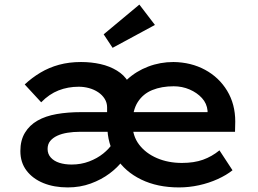

<svg xmlns="http://www.w3.org/2000/svg" viewBox="-20 -809 1126 839"><path d="M276 10Q216 10 169.5 -9Q123 -28 96 -63.5Q69 -99 69 -149Q69 -196 89 -229Q109 -262 144 -282Q179 -302 227.5 -310.5Q276 -319 334 -319H900L887 -302V-325Q884 -357 862.5 -380.5Q841 -404 808.5 -418Q776 -432 739 -432Q686 -432 645.5 -415.5Q605 -399 582 -363Q559 -327 559 -268Q559 -215 588 -177Q617 -139 666 -118Q715 -97 775 -97Q828 -97 867 -111Q906 -125 939 -152L996 -65Q970 -44 931.5 -26.5Q893 -9 849.5 0.5Q806 10 762 10Q668 10 597 -24.5Q526 -59 487.5 -120Q449 -181 449 -259Q449 -322 472 -373Q495 -424 535 -461Q575 -498 627.5 -518Q680 -538 738 -538Q815 -537 876 -504Q937 -471 972.5 -412.5Q1008 -354 1008 -278L1007 -233H327Q301 -233 275.5 -229Q250 -225 230.5 -216Q211 -207 199.5 -193Q188 -179 188 -158Q188 -136 202 -120.5Q216 -105 239.5 -97.5Q263 -90 293 -90Q334 -90 369.5 -103.5Q405 -117 431 -138Q457 -159 470 -180L516 -107Q495 -78 459 -51Q423 -24 376.5 -7Q330 10 276 10ZM448 -254V-340Q448 -360 437.5 -377Q427 -394 409 -406Q391 -418 369 -424Q347 -430 324 -430Q277 -430 236 -414Q195 -398 160 -362L88 -440Q119 -469 156.5 -491.5Q194 -514 238 -526Q282 -538 334 -538Q379 -538 419 -529Q459 -520 491 -500.5Q523 -481 540.5 -451.5Q558 -422 558 -381V-259ZM472 -600 433 -659 589 -789 657 -700Z"/></svg>

Font: Lexend Exa Medium
Style: Regular
Weight: 500
Designer: Bonnie Shaver-Troup, Thomas Jockin
Foundry: Lexend
Version: Version 1.007